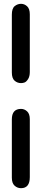

<svg xmlns="http://www.w3.org/2000/svg" viewBox="-20 -768 222 1005"><path d="M42 -143Q42 -198 90 -198Q108 -198 122 -185Q136 -172 136 -144V159Q136 217 90 217Q71 217 56.5 204Q42 191 42 162ZM42 -389V-691Q42 -724 57 -736Q72 -748 90 -748Q108 -748 122 -735Q136 -722 136 -693V-391Q136 -368 127 -354Q118 -340 109 -336.5Q100 -333 90 -333Q71 -333 56.5 -345.5Q42 -358 42 -389Z"/></svg>

Font: Coval
Style: Heavy
Weight: 900
Foundry: Context Ltd
Version: Version 001.000